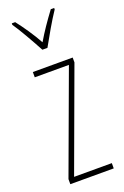

<svg xmlns="http://www.w3.org/2000/svg" viewBox="-148 -810 555 856"><g transform="rotate(-20 129.0 -381.5)"><path d="M117 -606H141C167 -653 201 -713 230 -756V-763H214C180 -717 155 -681 129 -637C105 -681 71 -730 45 -763H29V-756C51 -725 90 -656 117 -606ZM235 0V-25H56L232 -504V-527H43V-502H205L29 -24V0Z"/></g></svg>

Font: Noto Sans Myanmar ExtraCondensed Thin
Style: Regular
Weight: 100
Width: 2
Designer: Monotype Design Team
Foundry: Monotype Imaging Inc.
Version: Version 2.107